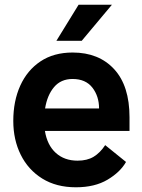

<svg xmlns="http://www.w3.org/2000/svg" viewBox="-20 -772 593 802"><path d="M297.2 10.3Q215.2 10.3 156.6 -26.1Q98 -62.5 66.8 -125.2Q35.5 -187.9 35.5 -267Q35.5 -349.8 64.6 -414.2Q93.8 -478.7 149.1 -515.6Q204.5 -552.6 283.4 -552.6Q392.8 -552.6 456.9 -483Q521 -413.4 521 -282V-225.1H167.6Q177.2 -165.8 213.1 -133.3Q248.9 -100.9 304 -100.9Q344.1 -100.9 371.1 -117.2Q398.1 -133.5 419.4 -165.8L506.4 -95.5Q482.2 -52.9 429 -21.3Q375.7 10.3 297.2 10.3ZM283 -442.1Q234.4 -442.1 205.8 -408.2Q177.2 -374.3 168.3 -318.9H393.8Q393.8 -370 365.8 -406.1Q337.7 -442.1 283 -442.1ZM215.6 -601.6 308.2 -752.1H447.4L321.4 -601.6Z"/></svg>

Font: Interface
Style: Bold
Weight: 700
Designer: Rasmus Andersson
Foundry: rsms
Version: Version 1.8